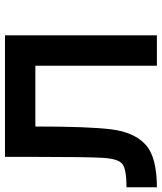

<svg xmlns="http://www.w3.org/2000/svg" viewBox="42 -708 665 790"><g transform="rotate(-90 375.0 -312.5)"><path d="M250 -500Q250 -281.2 238.3 -187.5Q226.6 -93.8 175.8 -46.9Q125 0 0 0V-125Q70.3 -125 93.8 -140.6Q117.2 -156.2 121.1 -222.7Q125 -289.1 125 -500V-625H625V0H500V-500Z"/></g></svg>

Font: CraftyPE
Style: Regular
Weight: 400
Designer: Erek Butcher
Foundry: Haunted Coop
Version: Version 0.018;April 4, 2024;FontCreator 15.0.0.2962 64-bit